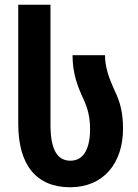

<svg xmlns="http://www.w3.org/2000/svg" viewBox="-20 -780 581 810"><path d="M276 10C417 10 499 -92 499 -237C499 -306 486 -352 464 -397C441 -448 423 -494 423 -547H286C286 -470 307 -416 333 -360C349 -325 360 -288 360 -235C360 -157 335 -102 277 -102C219 -102 193 -154 193 -253V-760H57V-258C57 -84 133 10 276 10Z"/></svg>

Font: Noto Sans Georgian Condensed Bold
Style: Regular
Weight: 700
Width: 3
Designer: Monotype Design Team, Akaki Razmadze
Foundry: Google LLC
Version: Version 2.005